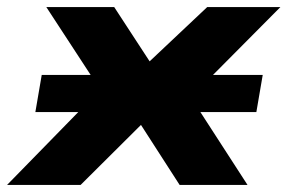

<svg xmlns="http://www.w3.org/2000/svg" viewBox="-51 -523 813 543"><path d="M-31 0 270 -308 274 -206 80 -503H272L379 -339H361L535 -503H742L446 -205L453 -303L649 0H457L343 -177L356 -178L177 0ZM49 -206 67 -311H692L674 -206Z"/></svg>

Font: Nunito Sans 7pt Expanded ExtraBold
Style: Italic
Weight: 800
Width: 7
Italic angle: -9°
Designer: Vernon Adams
Foundry: Vernon Adams
Version: Version 3.101;gftools[0.9.27]